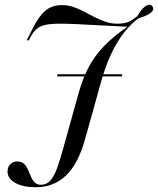

<svg xmlns="http://www.w3.org/2000/svg" viewBox="-20 -604 672 817"><path d="M132.3 192.7Q77.4 192.7 44.8 174.2Q12.1 155.6 12.1 125.8Q12.1 106.5 23.8 94.8Q35.5 83.1 54 83.1Q71.8 83.1 82.3 93.1Q92.7 103.2 99.2 118.1Q105.6 133.1 111.7 147.6Q117.7 162.1 127.4 172.2Q137.1 182.3 154 182.3Q177.4 182.3 193.5 164.9Q209.7 147.6 223 111.3Q236.3 75 250.8 21L315.3 -210.5Q332.3 -270.2 356.9 -317.3Q381.5 -364.5 421 -406Q460.5 -447.6 520.2 -488.7V-490.3Q447.6 -493.5 393.5 -496.8Q339.5 -500 300.8 -501.6Q262.1 -503.2 235.5 -503.2Q197.6 -503.2 174.2 -498.4Q150.8 -493.5 136.3 -481Q121.8 -468.5 110.5 -447.6L102.4 -432.3H93.5L121 -486.3Q139.5 -521.8 157.3 -542.7Q175 -563.7 196 -573Q216.9 -582.3 243.5 -582.3Q268.5 -582.3 291.5 -574.6Q314.5 -566.9 337.1 -554.8Q359.7 -542.7 382.7 -531Q405.6 -519.4 429.4 -511.3Q453.2 -503.2 478.2 -503.2Q498.4 -503.2 511.3 -506Q524.2 -508.9 536.3 -515.7Q548.4 -522.6 564.5 -535.5Q583.1 -567.7 600.4 -578.6Q617.7 -589.5 627.4 -578.2Q634.7 -569.4 630.6 -560.5Q626.6 -551.6 611.3 -542.7Q596 -533.9 568.5 -525.8Q541.1 -504.8 517.7 -477.4Q494.4 -450 474.6 -415.7Q454.8 -381.5 437.9 -339.1Q421 -296.8 407.3 -246L341.9 -11.3Q312.9 92.7 260.9 142.7Q208.9 192.7 132.3 192.7ZM222.6 -279 225 -287.9H500.8L498.4 -279Z"/></svg>

Font: Playfair 144pt
Style: Italic
Weight: 400
Italic angle: -15.6°
Designer: Claus Eggers Sørensen
Foundry: Claus Eggers Sørensen
Version: Version 2.001;gftools[0.9.30]